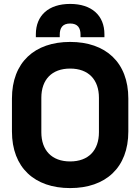

<svg xmlns="http://www.w3.org/2000/svg" viewBox="-20 -937 716 980"><path d="M163 -762V-747H285V-760C285 -794 299 -817 338 -817C377 -817 391 -794 391 -760V-747H513V-762C513 -858 448 -917 338 -917C228 -917 163 -858 163 -762ZM338 23C519 23 635 -81 635 -266V-434C635 -619 519 -723 338 -723C157 -723 41 -619 41 -434V-266C41 -81 157 23 338 23ZM338 -113C244 -113 191 -170 191 -262V-438C191 -530 244 -587 338 -587C432 -587 485 -530 485 -438V-262C485 -170 432 -113 338 -113Z"/></svg>

Font: Kalas SG
Style: Bold
Weight: 700
Designer: Kalas
Foundry: Kalas
Version: Version 2.000;FEAKit 1.0